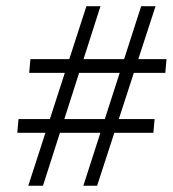

<svg xmlns="http://www.w3.org/2000/svg" viewBox="-20 -593 553 613"><path d="M246.1 0 430.7 -573.2H476.6L290 0ZM35.2 -168.9 39.1 -212.9H473.6L469.7 -168.9ZM70.3 0 255.9 -573.2H300.8L117.2 0ZM73.2 -360.4 77.1 -404.3H511.7L507.8 -360.4Z"/></svg>

Font: Crimson Pro Light
Style: Italic
Weight: 300
Italic angle: -12°
Designer: Jacques Le Bailly
Foundry: Baron von Fonthausen
Version: Version 1.003